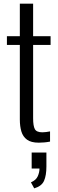

<svg xmlns="http://www.w3.org/2000/svg" viewBox="-20 -777 320 1055"><path d="M193 7Q151 7 128.5 -9.5Q106 -26 97.5 -54.5Q89 -83 89 -120V-530H18V-578H89V-757H162V-578H258V-530H162V-127Q162 -85 171.5 -67.5Q181 -50 213 -50Q222 -50 233.5 -51.5Q245 -53 255 -55V1Q240 4 224 5.5Q208 7 193 7ZM168 258 150 225Q178 213 187.5 191.5Q197 170 197 149H154V61H235V138Q235 187 222 216.5Q209 246 168 258Z"/></svg>

Font: Oswald Light
Style: Regular
Weight: 300
Designer: Vernon Adams
Foundry: Vernon Adams
Version: Version 4.103;gftools[0.9.33.dev8+g029e19f]